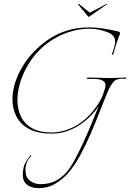

<svg xmlns="http://www.w3.org/2000/svg" viewBox="-20 -686 679 1003"><path d="M535 -665Q539 -667 539.5 -666Q540 -665 538 -663L446 -599Q443 -597 441 -599L388 -663Q387 -665 389 -666Q391 -667 393 -665Q396 -663 406 -654.5Q416 -646 428.5 -636.5Q441 -627 449 -620Q463 -627 481.5 -636.5Q500 -646 515.5 -654.5Q531 -663 535 -665ZM180 297Q148 297 123.5 280.5Q99 264 99 226Q99 210 103 190.5Q107 171 120 152L136 129Q141 123 142.5 124.5Q144 126 142 130Q130 142 125 152Q118 166 115.5 179Q113 192 113 203Q113 240 136.5 258Q160 276 191 276Q236 276 269 259.5Q302 243 328 213Q348 190 370 149.5Q392 109 414.5 60Q437 11 458 -39.5Q479 -90 496 -133Q476 -101 439.5 -67Q403 -33 354.5 -10.5Q306 12 249 12Q178 12 132.5 -12Q87 -36 66 -77Q45 -118 45 -167Q45 -235 81 -308Q117 -381 180 -438Q242 -494 307.5 -518.5Q373 -543 445 -543Q481 -543 519 -537Q557 -531 596 -522Q607 -520 607 -513Q607 -511 606.5 -509Q606 -507 605 -505Q599 -490 594 -475.5Q589 -461 584 -446L572 -403Q571 -401 567 -400.5Q563 -400 564 -403Q568 -410 574 -430.5Q580 -451 581 -461Q584 -482 573.5 -495.5Q563 -509 546 -516Q498 -536 446 -536Q398 -536 349.5 -521.5Q301 -507 259 -481.5Q217 -456 186 -424Q132 -369 101.5 -298Q71 -227 71 -163Q71 -116 89.5 -77.5Q108 -39 147 -16.5Q186 6 249 6Q313 6 374.5 -28Q436 -62 484 -130Q494 -143 506.5 -166.5Q519 -190 529 -226Q530 -230 530.5 -233.5Q531 -237 531 -241Q531 -252 523 -260Q515 -268 495 -272Q479 -274 462.5 -274Q446 -274 436 -274Q432 -274 434 -277.5Q436 -281 439 -281Q448 -281 465.5 -280.5Q483 -280 502 -279.5Q521 -279 535.5 -278.5Q550 -278 552 -278Q573 -278 596.5 -279.5Q620 -281 638 -281Q640 -281 638.5 -277.5Q637 -274 635 -274Q631 -274 627 -274.5Q623 -275 618 -275Q606 -275 593.5 -271.5Q581 -268 571 -256Q566 -250 558.5 -238.5Q551 -227 543 -207Q524 -162 501.5 -104Q479 -46 453 14Q427 74 398 127Q369 180 337 217Q306 252 267.5 274.5Q229 297 180 297Z"/></svg>

Font: Explora
Style: Regular
Weight: 400
Designer: Robert E. Leuschke
Foundry: Robert E. Leuschke
Version: Version 1.010